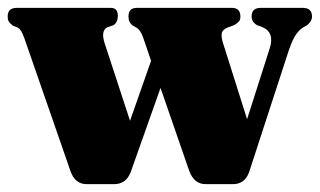

<svg xmlns="http://www.w3.org/2000/svg" viewBox="-24 -468 814 488"><path d="M267 0H196Q166.5 0 155 -33.5L37.5 -372Q33 -384 29.5 -389.5Q26 -395 21 -398L9 -402.5Q0.5 -409.5 -2 -414Q-4.5 -418.5 -4.5 -426Q-4.5 -448 18.5 -448H257.5Q275.5 -448 275.5 -428Q275.5 -411 264.5 -404L249.5 -399Q231 -390.5 242.5 -356.5L306.5 -161L360 -313.5L340 -372Q336 -383.5 332 -389Q328 -394.5 324 -397L313.5 -403Q302.5 -411 302.5 -426Q302.5 -448 323.5 -448H565.5Q587 -448 587 -426Q587 -417.5 582.8 -413Q578.5 -408.5 571 -404L554.5 -398Q541 -392.5 539.5 -382.8Q538 -373 543.5 -356.5L604 -165L661.5 -345Q674.5 -385.5 643 -399L629.5 -404Q615.5 -412 615.5 -426Q615.5 -448 638.5 -448H745.5Q769 -448 769 -426Q769 -414 756 -403.5L747.5 -399Q738 -393.5 729 -381.2Q720 -369 710 -340L609 -30Q598 0 568 0H498.5Q469.5 0 457 -33.5L384 -244.5L308 -30Q301 -13 290.2 -6.5Q279.5 0 267 0Z"/></svg>

Font: Fraunces 144pt S050 Black
Style: Regular
Weight: 900
Version: Version 1.000; ttfautohint (v1.8.3)